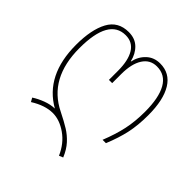

<svg xmlns="http://www.w3.org/2000/svg" viewBox="-203 -695 1090 1090"><g transform="rotate(45 342.5 -149.5)"><path d="M237 92Q175 92 105 136L92 113Q121 94 157 80.5Q193 67 227 66Q56 -31 56 -275Q56 -397 94 -467.5Q132 -538 217 -538Q268 -538 299.5 -507.5Q331 -477 342 -429H344Q354 -476 387 -507Q420 -538 469 -538Q547 -538 588 -471.5Q629 -405 629 -282Q629 -201 615 -137Q601 -73 571 0H544Q574 -75 588 -140Q602 -205 602 -283Q602 -395 568.5 -454Q535 -513 468 -513Q414 -513 384.5 -467Q355 -421 355 -339V-266H329V-339Q329 -422 301 -467.5Q273 -513 217 -513Q83 -513 83 -275Q83 -33 263 55Q317 82 350 102.5Q383 123 410.5 153Q438 183 457 229L433 239Q403 170 347.5 131Q292 92 237 92Z"/></g></svg>

Font: Noto Sans Georgian Thin Narrow
Style: Regular
Weight: 250
Width: 4
Designer: Monotype Design team
Foundry: Monotype Imaging Inc.
Version: Version 1.000